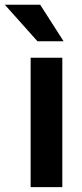

<svg xmlns="http://www.w3.org/2000/svg" viewBox="-66 -774 341 794"><path d="M-46 -754.3H100.3L197 -603.3H89ZM60.7 -535.3H191.7V0H60.7Z"/></svg>

Font: FreesentationVF
Style: Regular
Weight: 400
Designer: glyphs from Roboto by Christian Robertson / Hangul glyphs from Noto Sans CJK(Source Han Sans) by Jang Soo-young and Kang
Foundry: PT&
Version: Version 2.001;Glyphs 3.3.1 (3343)